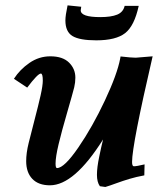

<svg xmlns="http://www.w3.org/2000/svg" viewBox="-20 -706 623 734"><path d="M363.3 -640.6Q404.8 -640.6 428 -650.1Q451.2 -659.7 456.5 -683.6H510.3Q493.7 -606.9 458.3 -579.3Q422.9 -551.8 348.1 -551.8Q284.7 -551.8 257.3 -568.1Q230 -584.5 230 -627.9Q230 -646.5 238.3 -685.5L290.5 -680.2Q288.6 -668.5 288.6 -666.5Q288.6 -640.6 363.3 -640.6ZM170.9 2.4Q127 2.4 103.5 -22.2Q80.1 -46.9 80.1 -89.8Q80.1 -121.1 89.4 -158.7Q95.2 -183.1 111.1 -243.9Q127 -304.7 135.3 -341.8Q143.6 -378.9 143.6 -397.9Q143.6 -424.8 136.2 -424.8Q124.5 -424.8 84 -371.1L33.2 -404.8Q55.7 -439.9 92.3 -465.3Q128.9 -490.7 172.4 -490.7Q219.7 -490.7 243.9 -466.8Q268.1 -442.9 268.1 -409.2Q268.1 -390.6 263.7 -372.1Q257.3 -346.7 236.6 -275.4Q215.8 -204.1 204.1 -155Q192.4 -106 192.4 -80.6Q192.4 -63.5 197.8 -63.5Q225.6 -63.5 279.8 -142.6Q334 -221.7 381.1 -322Q428.2 -422.4 439.5 -482.4Q440.4 -487.3 440.9 -490.2Q482.4 -485.4 499 -485.4L563.5 -490.7Q484.9 -152.3 484.9 -86.9Q484.9 -70.3 491.7 -70.3Q502.4 -70.3 532.7 -77.6L531.7 -35.6Q500.5 -29.8 475.1 -22.2Q449.7 -14.6 424.6 -5.4Q399.4 3.9 382.8 8.8L361.8 5.9Q350.6 -9.8 350.6 -37.6Q350.6 -65.9 359.4 -107.4Q366.2 -141.1 374 -172.9Q263.7 2.4 170.9 2.4Z"/></svg>

Font: Flanker
Style: Bold Italic
Weight: 700
Italic angle: -12°
Designer: Flanker
Version: Version 2.000